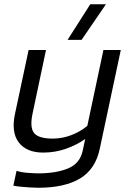

<svg xmlns="http://www.w3.org/2000/svg" viewBox="-20 -710 624 906"><path d="M299 -522 406 -690H480L365 -522ZM160 176Q144 176 121 174.5Q98 173 77 171Q56 169 43 166L58 96Q78 103 109.5 105.5Q141 108 161 108Q244 108 300.5 85Q357 62 370 2L382 -54Q342 -26 291 -8Q240 10 184 10Q105 10 68.5 -38Q32 -86 51 -174L115 -474H197L133 -171Q120 -107 141.5 -81.5Q163 -56 229 -56Q273 -56 315.5 -72Q358 -88 392 -116L468 -474H550L451 -9Q431 88 358 132Q285 176 160 176Z"/></svg>

Font: Kanit Light
Style: Italic
Weight: 300
Italic angle: -12°
Designer: Katatrad Team
Foundry: CadsonDemak
Version: Version 2.000; ttfautohint (v1.8.3)